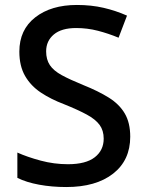

<svg xmlns="http://www.w3.org/2000/svg" viewBox="-20 -744 590 774"><path d="M505 -193Q505 -98 436 -44Q367 10 247 10Q189 10 137.5 0.5Q86 -9 50 -27V-129Q90 -111 144 -96.5Q198 -82 254 -82Q326 -82 362 -110Q398 -138 398 -185Q398 -218 381.5 -240.5Q365 -263 330 -282Q295 -301 238 -324Q185 -344 144.5 -371Q104 -398 81 -438Q58 -478 58 -536Q58 -624 122 -674Q186 -724 290 -724Q348 -724 397.5 -712.5Q447 -701 492 -681L458 -592Q417 -609 374.5 -620Q332 -631 287 -631Q228 -631 197 -605Q166 -579 166 -537Q166 -504 181 -481.5Q196 -459 229 -441Q262 -423 316 -401Q376 -377 418.5 -350.5Q461 -324 483 -286.5Q505 -249 505 -193Z"/></svg>

Font: Noto Sans Kannada Medium
Style: Regular
Weight: 500
Designer: Jelle Bosma - Monotype Design Team
Foundry: Monotype Imaging Inc.
Version: Version 2.005; ttfautohint (v1.8.4.7-5d5b)